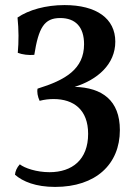

<svg xmlns="http://www.w3.org/2000/svg" viewBox="-20 -487 529 756"><path d="M274 -145C364 -173 434 -234 434 -323C434 -414 360 -467 234 -467C160 -467 93 -448 49 -418C54 -370 54 -323 50 -279C68 -272 93 -269 115 -271C132 -378 154 -416 217 -416C277 -416 311 -381 311 -313C311 -215 238 -172 128 -138C125 -126 128 -107 136 -90C155 -95 173 -97 191 -97C270 -97 327 -55 327 40C327 142 264 191 175 191C124 191 77 175 58 160C46 173 40 188 39 201C70 228 121 249 197 249C357 249 452 160 452 25C452 -92 382 -142 274 -145Z"/></svg>

Font: Vollkorn Semibold
Style: Regular
Weight: 600
Designer: Friedrich Althausen
Foundry: Friedrich Althausen
Version: Version 4.015;PS 004.015;hotconv 1.0.88;makeotf.lib2.5.64775